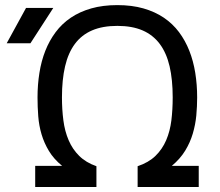

<svg xmlns="http://www.w3.org/2000/svg" viewBox="-20 -747 879 767"><path d="M129.9 -357.9Q129.9 -408.7 137.5 -456.1Q145 -503.4 161.1 -544.2Q177.2 -585 202.4 -618.7Q227.5 -652.3 262.9 -676.3Q298.3 -700.2 344.5 -713.4Q390.6 -726.6 448.7 -726.6Q506.8 -726.6 553 -713.4Q599.1 -700.2 634.5 -676.3Q669.9 -652.3 695.1 -618.7Q720.2 -585 736.3 -544.2Q752.4 -503.4 760 -456.1Q767.6 -408.7 767.6 -357.9Q767.6 -322.3 764.2 -285.6Q760.7 -249 750.2 -213.4Q739.7 -177.7 719.7 -145Q699.7 -112.3 666.5 -84.5H773.9V0H529.8V-83Q573.7 -97.7 601.1 -124.3Q628.4 -150.9 643.8 -186.8Q659.2 -222.7 664.6 -266.1Q669.9 -309.6 669.9 -357.9Q669.9 -428.7 657.5 -482.2Q645 -535.6 618.2 -571.5Q591.3 -607.4 549.6 -625.5Q507.8 -643.6 448.7 -643.6Q389.6 -643.6 347.7 -625.5Q305.7 -607.4 279.1 -571.5Q252.4 -535.6 240 -482.2Q227.5 -428.7 227.5 -357.9Q227.5 -309.6 233.2 -266.1Q238.8 -222.7 254.2 -186.8Q269.5 -150.9 296.4 -124.3Q323.2 -97.7 365.2 -83V0H120.6V-84.5H228Q194.8 -111.8 175.5 -143.8Q156.2 -175.8 146 -210.4Q135.7 -245.1 132.8 -282.5Q129.9 -319.8 129.9 -357.9ZM84 -715.3H192.9L101.6 -574.2H6.8Z"/></svg>

Font: Arian AMU
Style: Regular
Weight: 400
Designer: Ruben Hakobyan (Tarumian)
Foundry: Ruben Hakobyan (Tarumian)
Version: Version 4.003